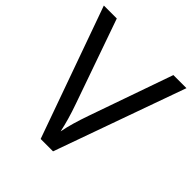

<svg xmlns="http://www.w3.org/2000/svg" viewBox="-193 -850 986 986"><g transform="rotate(45 300.0 -357.0)"><path d="M600 -714H505L345 -258C324 -198 309 -147 300 -100C290 -147 276 -197 255 -256L94 -714H0L255 0H345Z"/></g></svg>

Font: Noto Sans Hebrew Droid Medium
Style: Regular
Weight: 500
Designer: Monotype Design Team
Foundry: Monotype Imaging Inc.
Version: Version 1.100